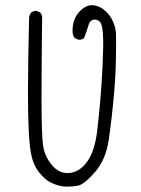

<svg xmlns="http://www.w3.org/2000/svg" viewBox="-20 -734 540 734"><path d="M86.9 -378.9Q86.9 -210.9 98.1 -149.9Q106 -104.5 129.4 -75.2Q152.8 -45.9 175.3 -35.6Q198.7 -24.4 224.1 -21Q231 -20.5 238.3 -20.5Q259.3 -20.5 278.8 -24.4Q302.7 -29.8 343.8 -76.9Q384.8 -124 396 -201.2Q407.7 -281.7 416.5 -381.3Q423.8 -462.9 423.8 -563Q423.8 -585 423.3 -607.9Q418.9 -655.8 386.7 -688.5Q365.7 -709.5 340.8 -713.4Q336.4 -714.4 332 -714.4Q322.3 -714.4 313.5 -710.9Q299.3 -705.6 285.2 -690.9Q257.3 -662.6 257.3 -616.2Q257.3 -600.6 264.6 -589.4L278.8 -582.5Q280.3 -582 283.7 -582Q287.1 -582 291.7 -583.3Q296.4 -584.5 300.8 -587.4Q313 -617.2 317.4 -635.3Q321.8 -652.3 333.5 -657.7Q337.9 -659.2 342.3 -659.2Q346.7 -659.2 349.6 -658.2Q355.5 -655.8 357.4 -654.3Q359.4 -652.8 361.3 -651.4Q374.5 -637.7 374.5 -573.2Q374.5 -564 374.5 -553.7Q371.1 -413.6 356.4 -277.3Q354 -252.4 351.1 -230Q341.8 -158.2 315.9 -120.1Q289.1 -79.6 250 -73.2Q243.7 -72.3 237.8 -72.3Q205.1 -72.3 179.7 -101.6Q151.9 -133.8 145 -174.8Q138.7 -216.3 138.7 -357.9Q138.7 -467.8 141.1 -672.9L134.8 -685.5L121.6 -691.9Q120.1 -692.4 119.1 -692.4Q106.9 -692.4 99.1 -686Q92.8 -677.7 91.3 -667Q86.9 -488.8 86.9 -378.9Z"/></svg>

Font: NaikaiFont
Style: ExtraLight
Weight: 200
Version: Version 1.89